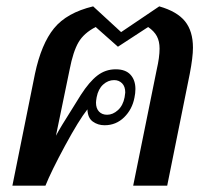

<svg xmlns="http://www.w3.org/2000/svg" viewBox="-20 -584 642 604"><path d="M90 -352Q110 -446 150 -495Q190 -544 273 -564L361 -483L481 -564Q537 -548 562 -517Q587 -486 587 -434Q587 -404 577 -352L506 0H399L473 -365Q482 -404 482 -431Q482 -454 473.5 -470Q465 -486 446 -499L351 -437L281 -499Q244 -480 227 -451Q210 -422 199 -365L156 -157Q169 -182 211 -248L234 -285Q261 -327 286.5 -346.5Q312 -366 344 -366Q375 -366 390.5 -349Q406 -332 406 -304Q406 -291 403 -277Q396 -240 370.5 -215Q345 -190 309 -190Q288 -190 272 -201.5Q256 -213 255 -240Q228 -206 184.5 -125.5Q141 -45 123 0H19ZM372 -278Q374 -290 374 -293Q374 -312 364 -322Q354 -332 339 -332Q320 -332 304.5 -318Q289 -304 284 -278Q282 -266 282 -261Q282 -243 291.5 -233Q301 -223 317 -223Q335 -223 351 -237.5Q367 -252 372 -278Z"/></svg>

Font: Trirong Medium
Style: Italic
Weight: 500
Italic angle: -12°
Designer: Katatrad Team
Foundry: CadsonDemak
Version: Version 1.001